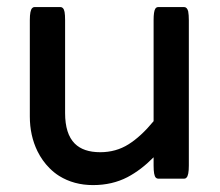

<svg xmlns="http://www.w3.org/2000/svg" viewBox="-20 -517 635 553"><path d="M65.9 -181.6V-459Q65.9 -487.3 72.8 -493.7Q75.2 -496.6 79.1 -496.6H154.3Q158.2 -496.6 160.6 -494.1Q163.1 -491.7 164.1 -489Q165 -486.3 166 -482.4Q167.5 -474.1 167.5 -459V-191.4Q167.5 -131.3 195.3 -103.5Q220.2 -78.6 268.6 -78.6Q314 -78.6 350.1 -101.3Q386.2 -124 422.4 -168V-459Q422.4 -483.9 427.2 -491.7Q430.2 -496.6 435.5 -496.6H510.7Q514.6 -496.6 517.6 -493.4Q520.5 -490.2 522 -484.4Q523.9 -474.1 523.9 -459V-40Q523.9 -11.7 517.1 -5.4Q514.6 -2.4 510.7 -2.4H435.5Q431.6 -2.4 428.7 -5.4Q422.4 -11.7 422.4 -40V-64Q386.2 -27.3 347.2 -6.8Q303.2 16.1 248 16.1Q192.9 16.1 150.4 -10.3Q135.7 -19.5 122.6 -32.7Q101.6 -53.7 87.9 -81.5Q65.9 -126.5 65.9 -181.6Z"/></svg>

Font: YuPearl-Medium
Style: Medium
Weight: 500
Designer: Max Yao
Foundry: Max-Everyday
Version: Version 1.011; ttfautohint (v1.8.3)